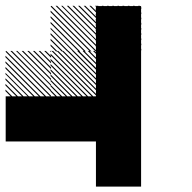

<svg xmlns="http://www.w3.org/2000/svg" viewBox="-21 -689 708 709"><path d="M500.8 -655.8 489.2 -667.5H495L500.8 -661.7ZM500.8 -636.7 470 -667.5H475.8L500.8 -642.5ZM500.8 -617.5 450.8 -667.5H456.7L500.8 -623.3ZM500.8 -597.5 430.8 -667.5H437.5L500.8 -604.2ZM500.8 -579.2 412.5 -667.5H418.3L500.8 -585ZM500.8 -560 393.3 -667.5H399.2L500.8 -565.8ZM500.8 -540.8 374.2 -667.5H380L500.8 -546.7ZM500.8 -521.7 355 -667.5H360.8L500.8 -527.5ZM500.8 -502.5 335.8 -667.5H341.7L500.8 -508.3ZM485 -499.2 332.5 -651.7V-657.5L490.8 -499.2ZM465.8 -499.2 332.5 -632.5V-638.3L471.7 -499.2ZM446.7 -499.2 332.5 -613.3V-619.2L452.5 -499.2ZM427.5 -499.2 332.5 -594.2V-600L433.3 -499.2ZM408.3 -499.2 332.5 -575V-580.8L414.2 -499.2ZM389.2 -499.2 332.5 -555.8V-561.7L395 -499.2ZM370 -499.2 332.5 -536.7V-542.5L375.8 -499.2ZM350.8 -499.2 332.5 -517.5V-523.3L356.7 -499.2ZM334.2 -489.2 322.5 -500.8H328.3L334.2 -495ZM334.2 -470 303.3 -500.8H309.2L334.2 -475.8ZM334.2 -450.8 284.2 -500.8H290L334.2 -456.7ZM334.2 -430.8 264.2 -500.8H270.8L334.2 -437.5ZM334.2 -412.5 245.8 -500.8H251.7L334.2 -418.3ZM334.2 -393.3 226.7 -500.8H232.5L334.2 -399.2ZM334.2 -374.2 207.5 -500.8H213.3L334.2 -380ZM334.2 -355 188.3 -500.8H194.2L334.2 -360.8ZM334.2 -335.8 169.2 -500.8H175L334.2 -341.7ZM318.3 -332.5 165.8 -485V-490.8L324.2 -332.5ZM299.2 -332.5 165.8 -465.8V-471.7L305 -332.5ZM280 -332.5 165.8 -446.7V-452.5L285.8 -332.5ZM260.8 -332.5 165.8 -427.5V-433.3L266.7 -332.5ZM241.7 -332.5 165.8 -408.3V-414.2L247.5 -332.5ZM222.5 -332.5 165.8 -389.2V-395L228.3 -332.5ZM203.3 -332.5 165.8 -370V-375.8L209.2 -332.5ZM184.2 -332.5 165.8 -350.8V-356.7L190 -332.5ZM167.5 -496.7 163.3 -500.8H167.5ZM167.5 -475.8 142.5 -500.8H148.3L167.5 -481.7ZM167.5 -455 121.7 -500.8H127.5L167.5 -460.8ZM167.5 -434.2 100.8 -500.8H106.7L167.5 -440ZM167.5 -413.3 80 -500.8H85.8L167.5 -419.2ZM167.5 -392.5 59.2 -500.8H65L167.5 -398.3ZM167.5 -371.7 38.3 -500.8H43.3L167.5 -376.7ZM167.5 -350.8 17.5 -500.8H23.3L167.5 -356.7ZM165 -332.5 -0.8 -498.3 2.5 -500.8 167.5 -335.8ZM144.2 -332.5 -0.8 -477.5V-483.3L150 -332.5ZM123.3 -332.5 -0.8 -456.7V-462.5L129.2 -332.5ZM102.5 -332.5 -0.8 -435.8V-441.7L108.3 -332.5ZM81.7 -332.5 -0.8 -415V-420L86.7 -332.5ZM60.8 -332.5 -0.8 -394.2V-400L66.7 -332.5ZM40 -332.5 -0.8 -373.3V-379.2L45.8 -332.5ZM19.2 -332.5 -0.8 -352.5V-358.3L25 -332.5ZM167.5 -500.8H169.2L167.5 -502.5ZM334.2 -663.3 330 -667.5H334.2ZM334.2 -642.5 309.2 -667.5H315L334.2 -648.3ZM334.2 -621.7 288.3 -667.5H294.2L334.2 -627.5ZM334.2 -600.8 267.5 -667.5H273.3L334.2 -606.7ZM334.2 -580 246.7 -667.5H252.5L334.2 -585.8ZM334.2 -559.2 225.8 -667.5H231.7L334.2 -565ZM334.2 -538.3 205 -667.5H210L334.2 -543.3ZM334.2 -517.5 184.2 -667.5H190L334.2 -523.3ZM331.7 -499.2 165.8 -665 169.2 -667.5 334.2 -502.5ZM310.8 -499.2 165.8 -644.2V-650L316.7 -499.2ZM290 -499.2 165.8 -623.3V-629.2L295.8 -499.2ZM269.2 -499.2 165.8 -602.5V-608.3L275 -499.2ZM248.3 -499.2 165.8 -581.7V-586.7L253.3 -499.2ZM227.5 -499.2 165.8 -560.8V-566.7L233.3 -499.2ZM206.7 -499.2 165.8 -540V-545.8L212.5 -499.2ZM185.8 -499.2 165.8 -519.2V-525L191.7 -499.2ZM334.2 -667.5H335.8L334.2 -669.2ZM333.3 -166.7H500V0H333.3ZM333.3 -333.3H500V0H333.3ZM166.7 -333.3H500V-166.7H166.7ZM0 -333.3H333.3V-166.7H0ZM333.3 -500H500V-166.7H333.3ZM333.3 -666.7H500V-333.3H333.3Z"/></svg>

Font: 0xA000-Pixelated
Style: Pixelated
Weight: 400
Version: Version 0.1